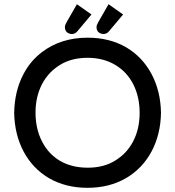

<svg xmlns="http://www.w3.org/2000/svg" viewBox="-20 -877 833 913"><path d="M613.8 -206.1Q644 -265.1 644 -340.3Q644 -415.5 614.3 -475.1Q584 -535.2 527.6 -568.6Q471.2 -602.1 396.5 -602.1Q318.8 -602.1 264.6 -567.9Q239.7 -552.2 221.2 -533.7Q196.3 -508.8 179.2 -475.6Q148.9 -416.5 148.9 -341.3Q148.9 -251 191.4 -184.1Q219.7 -139.2 265.1 -112.3Q320.8 -79.6 397.5 -79.6Q474.1 -79.6 528.3 -113.8Q553.2 -129.4 571.8 -147.9Q596.7 -172.9 613.8 -206.1ZM179.2 -628.9Q269.5 -697.8 397 -697.8Q500.5 -697.8 580.1 -651.9Q657.2 -606.4 700.7 -524.9Q743.7 -443.8 745.6 -340.8Q743.7 -237.8 701.2 -157.7Q657.2 -75.2 578.4 -29.5Q499.5 16.1 396 16.1Q292.5 16.1 212.9 -29.8Q135.7 -75.2 92.5 -156Q49.3 -236.8 47.4 -340.8Q49.3 -444.8 91.8 -524.9Q124.5 -587.4 179.2 -628.9ZM565.4 -808.1 498 -728Q487.8 -715.3 471.7 -715.3Q464.8 -715.3 459 -717.8Q452.6 -719.7 447.8 -724.6Q439 -733.4 439 -748Q439 -757.3 446.3 -770L496.1 -856.9ZM415 -808.1 347.7 -728Q337.4 -715.3 321.3 -715.3Q314.5 -715.3 308.6 -717.8Q302.2 -719.7 297.4 -724.6Q288.6 -733.4 288.6 -748Q288.6 -757.3 295.9 -770L345.7 -856.9Z"/></svg>

Font: YuPearl-Medium
Style: Medium
Weight: 500
Designer: Max Yao
Foundry: Max-Everyday
Version: Version 1.011; ttfautohint (v1.8.3)